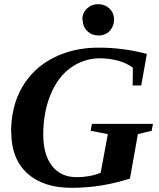

<svg xmlns="http://www.w3.org/2000/svg" viewBox="-20 -889 762 919"><path d="M34 -255H33Q33 -379 85 -470Q138 -562 233 -611Q330 -661 451 -661Q570 -661 683 -631L656 -480H615L616 -565Q558 -608 460 -610Q382 -610 319 -565Q257 -521 222 -436Q187 -351 187 -246Q187 -149 229 -95Q271 -41 347 -41Q410 -41 462 -62L496 -247L414 -263L420 -296H712L706 -263L640 -247L602 -34Q530 -12 464 -1Q395 10 323 10Q186 10 110 -60Q34 -130 34 -255ZM376 -793 374 -795Q374 -827 396 -848Q418 -869 450 -869Q482 -869 504 -848Q526 -827 526 -795Q526 -764 505 -741Q484 -719 452 -719Q420 -719 398 -740Q376 -761 376 -793Z"/></svg>

Font: Libra Serif Modern
Style: Bold Italic
Weight: 700
Italic angle: -12°
Designer: Stefan Peev, Context Ltd
Foundry: Stefan Peev, Context Ltd
Version: Version 1.000